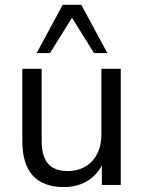

<svg xmlns="http://www.w3.org/2000/svg" viewBox="-20 -759 590 788"><path d="M243.1 8.8C322.5 8.8 385.3 -33.3 410.8 -109.8H398V0H475.5V-476.5H396.1V-205.9C396.1 -115.7 340.2 -56.9 258.8 -56.9C184.3 -56.9 151 -97.1 151 -181.4V-476.5H71.6V-180.4C71.6 -55.9 127.5 8.8 243.1 8.8ZM130.4 -541.2H185.3L275.5 -686.3L365.7 -541.2H420.6L313.7 -739.2H237.3Z"/></svg>

Font: LL Pando Sans
Style: Regular
Weight: 400
Designer: Joshua Smith
Foundry: Joshua Smith
Version: Version 1.000;Glyphs 3.2.1 (3258)